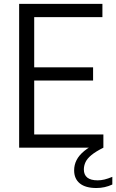

<svg xmlns="http://www.w3.org/2000/svg" viewBox="-20 -760 598 988"><path d="M78.5 0V-740H507V-672H156V-68H512V0ZM133 -345.5V-413.5H459V-345.5ZM476 207.5Q420 207.5 390.8 183.8Q361.5 160 361.5 116.5Q361.5 88.5 374 63.8Q386.5 39 414 16.5Q441.5 -6 487.5 -28L512 0Q473 19.5 451 37.5Q429 55.5 420.2 74Q411.5 92.5 411.5 112Q411.5 139.5 429.2 153.8Q447 168 482.5 168Q499.5 168 517.2 163.8Q535 159.5 558 150V189.5Q538.5 198.5 518.2 203Q498 207.5 476 207.5Z"/></svg>

Font: Encode Sans SC SemiCondensed
Style: Regular
Weight: 400
Width: 4
Designer: Multiple Designers
Foundry: Impallari Type
Version: Version 3.002